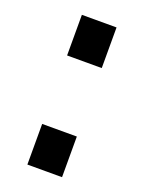

<svg xmlns="http://www.w3.org/2000/svg" viewBox="-108 -581 476 635"><g transform="rotate(20 130.0 -263.5)"><path d="M69 -384V-527H191V-384ZM69 0V-143H191V0Z"/></g></svg>

Font: Archivo Condensed
Style: Bold
Weight: 700
Width: 3
Designer: Hector Gatti
Foundry: Omnibus-Type
Version: Version 2.001